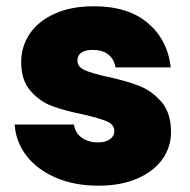

<svg xmlns="http://www.w3.org/2000/svg" viewBox="-20 -588 608 615"><path d="M26.9 -189H216.8Q220.7 -162.1 241.9 -147Q263.2 -131.8 293.9 -131.8Q317.9 -131.8 332 -141.8Q346.2 -151.9 346.2 -168Q346.2 -189 323 -199Q299.8 -209 247.1 -221.2Q187 -233.4 147 -248.3Q106.9 -263.2 77.4 -297.1Q47.9 -331.1 47.9 -389.2Q47.9 -439 75 -479.5Q102.1 -520 154.5 -543.9Q207 -567.9 280.8 -567.9Q390.6 -567.9 453.9 -513.9Q517.1 -460 526.9 -372.1H350.1Q345.2 -398.9 326.7 -413.6Q308.1 -428.2 276.9 -428.2Q252.9 -428.2 240.5 -419.2Q228 -410.2 228 -394Q228 -374 251 -363.5Q273.9 -353 325.2 -341.8Q386.2 -328.6 426.5 -312.7Q466.8 -296.9 497.3 -261.5Q527.8 -226.1 527.8 -165Q527.8 -116.2 499.5 -77.1Q471.2 -38.1 418.7 -15.6Q366.2 6.8 294.9 6.8Q219.2 6.8 159.7 -18.6Q100.1 -43.9 65.4 -88.4Q30.8 -132.8 26.9 -189Z"/></svg>

Font: Poppins ExtraBold
Style: Regular
Weight: 800
Designer: Ninad Kale (Devanagari), Jonny Pinhorn (Latin)
Foundry: Indian Type Foundry
Version: 4.004